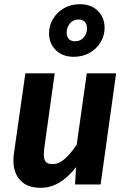

<svg xmlns="http://www.w3.org/2000/svg" viewBox="-20 -880 606 916"><path d="M44 -116Q44 -134 47 -152L101 -530H241L191 -172Q189 -152 189 -145Q189 -118 199 -107.5Q209 -97 230 -97Q261 -97 289.5 -122.5Q318 -148 346 -190L394 -530H534L460 0H338L343 -83Q306 -35 264 -9.5Q222 16 173 16Q111 16 77.5 -19Q44 -54 44 -116ZM479 -747Q479 -710 460 -678.5Q441 -647 407.5 -628Q374 -609 332 -609Q278 -609 246 -641Q214 -673 214 -722Q214 -758 233 -790Q252 -822 285.5 -841Q319 -860 361 -860Q415 -860 447 -828Q479 -796 479 -747ZM298 -725Q298 -705 308.5 -694Q319 -683 338 -683Q364 -683 379.5 -701.5Q395 -720 395 -744Q395 -765 384.5 -776Q374 -787 355 -787Q329 -787 313.5 -768Q298 -749 298 -725Z"/></svg>

Font: Fira Sans SemiBold
Style: Italic
Weight: 600
Italic angle: -8°
Designer: bBox Type GmbH & Carrois Corporate GbR & Edenspiekermann AG
Foundry: bBox Type GmbH & Carrois Corporate GbR & Edenspiekermann AG
Version: Version 4.301